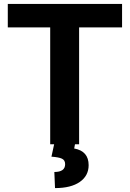

<svg xmlns="http://www.w3.org/2000/svg" viewBox="-20 -731 659 973"><path d="M598.6 -592.3H380.9V0H234.4V-592.3H19.5V-710.9H598.6ZM361.3 -6.8 356 21.5Q429.2 34.7 429.2 106Q429.2 159.7 384.5 190.9Q339.8 222.2 258.8 222.2L255.4 140.6Q310.1 140.6 310.1 101.1Q310.1 80.6 293.7 73Q277.3 65.4 240.7 63L255.9 -6.8Z"/></svg>

Font: RobotoInd
Style: Bold
Weight: 700
Designer: Google
Version: Version 2.001150; 2014